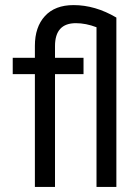

<svg xmlns="http://www.w3.org/2000/svg" viewBox="-20 -734 550 754"><path d="M308 -443H196V0H117V-443H30V-507H117V-554Q117 -628 156.5 -671Q196 -714 269 -714Q354 -714 437 -665V0H359V-627Q317 -643 278 -643Q196 -643 196 -553V-507H308Z"/></svg>

Font: Hind Madurai
Style: Regular
Weight: 400
Designer: Jyotish Sonowal
Foundry: Indian Type Foundry
Version: Version 1.001;PS 1.0;hotconv 1.0.86;makeotf.lib2.5.63406; tt